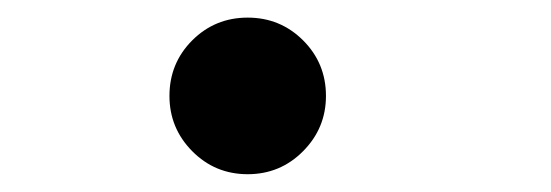

<svg xmlns="http://www.w3.org/2000/svg" viewBox="-20 -188 626 218"><path d="M261.2 9.8Q224.1 9.8 198.2 -16.4Q172.4 -42.5 172.4 -79.1Q172.4 -116.2 198.2 -142.1Q224.1 -168 261.2 -168Q298.3 -168 324.2 -142.1Q350.1 -116.2 350.1 -79.1Q350.1 -42.5 324.2 -16.4Q298.3 9.8 261.2 9.8Z"/></svg>

Font: Cascadia Mono
Style: Bold Italic
Weight: 700
Italic angle: -10°
Monospace: yes
Designer: Aaron Bell
Foundry: Saja Typeworks
Version: Version 2404.023; ttfautohint (v1.8.4)